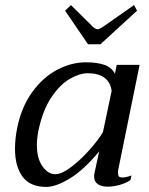

<svg xmlns="http://www.w3.org/2000/svg" viewBox="-20 -725 587 755"><path d="M236 -683 259 -705 344 -621Q355 -610 364 -610Q371 -610 387 -621L507 -705L519 -683L375 -551H326ZM39 -139Q39 -181 48 -224Q65 -306 107.5 -364Q150 -422 205.5 -451Q261 -480 318 -480Q360 -480 389 -470.5Q418 -461 432 -435L439 -470H529L445 -58Q444 -53 444 -45Q444 -35 448 -31Q452 -27 461 -27Q475 -27 497 -35L493 -17Q476 -5 451 2Q426 9 403 9Q379 9 364.5 -1Q350 -11 350 -32Q350 -38 351 -42L370 -130Q312 -59 256.5 -24.5Q201 10 162 10Q98 10 68.5 -30.5Q39 -71 39 -139ZM385 -206 419 -368Q409 -437 324 -437Q294 -437 255.5 -415.5Q217 -394 182.5 -343Q148 -292 131 -211Q125 -180 125 -155Q125 -102 147 -71Q169 -40 197 -40Q223 -40 261 -69Q299 -98 334 -138Q369 -178 385 -206Z"/></svg>

Font: Taviraj
Style: Italic
Weight: 400
Italic angle: -12°
Designer: Katatrad Team
Foundry: CadsonDemak
Version: Version 1.001